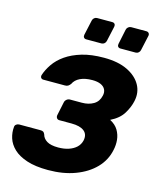

<svg xmlns="http://www.w3.org/2000/svg" viewBox="-134 -1019 935 1124"><g transform="rotate(15 333.5 -457.0)"><path d="M265 10Q188 10 136.5 -7Q85 -24 55.5 -52Q26 -80 15 -114.5Q4 -149 8 -184Q9 -193 17 -198.5Q25 -204 34 -204H162Q174 -204 180 -200Q186 -196 190 -186Q196 -162 219.5 -147.5Q243 -133 288 -133Q324 -133 352 -142.5Q380 -152 398 -169Q416 -186 422 -211Q430 -249 405 -269Q380 -289 328 -289H254Q244 -289 238.5 -296.5Q233 -304 235 -315L252 -396Q254 -407 263 -414.5Q272 -422 283 -422H355Q396 -422 425.5 -439.5Q455 -457 463 -494Q468 -515 460 -531.5Q452 -548 432 -557Q412 -566 381 -566Q337 -566 307.5 -552Q278 -538 266 -512Q259 -503 252 -498.5Q245 -494 233 -494H102Q93 -494 88 -500.5Q83 -507 85 -516Q96 -551 120 -586Q144 -621 183.5 -648.5Q223 -676 279.5 -693Q336 -710 413 -710Q499 -710 555.5 -682.5Q612 -655 637 -610Q662 -565 650 -511Q642 -473 618 -433.5Q594 -394 541 -368Q575 -350 591 -323Q607 -296 610 -265Q613 -234 606 -203Q593 -139 547 -91.5Q501 -44 429 -17Q357 10 265 10ZM491 -787Q481 -787 476 -793.5Q471 -800 473 -810L492 -901Q494 -911 502 -917.5Q510 -924 520 -924H611Q621 -924 626.5 -917.5Q632 -911 630 -901L610 -810Q608 -800 600.5 -793.5Q593 -787 583 -787ZM284 -787Q274 -787 269 -793.5Q264 -800 266 -810L286 -901Q288 -911 295.5 -917.5Q303 -924 313 -924H405Q415 -924 420 -917.5Q425 -911 423 -901L403 -810Q401 -800 393.5 -793.5Q386 -787 376 -787Z"/></g></svg>

Font: Rubik
Style: Bold Italic
Weight: 700
Italic angle: -12°
Designer: Hubert and Fischer
Foundry: Hubert and Fischer
Version: Version 2.300;gftools[0.9.30]